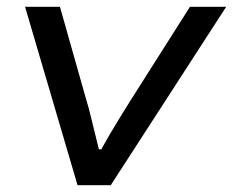

<svg xmlns="http://www.w3.org/2000/svg" viewBox="-20 -547 688 567"><path d="M209 0 54 -527H157L236 -248Q241 -233 247 -207.5Q253 -182 260 -155Q267 -128 272 -106H279Q290 -126 305 -151.5Q320 -177 336 -203Q352 -229 364 -248L541 -527H648L307 0Z"/></svg>

Font: Archivo Expanded
Style: Italic
Weight: 400
Width: 7
Italic angle: -10°
Designer: Hector Gatti
Foundry: Omnibus-Type
Version: Version 2.001